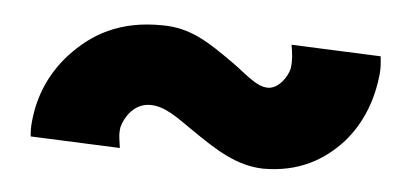

<svg xmlns="http://www.w3.org/2000/svg" viewBox="-30 -403 635 308"><g transform="rotate(5 287.5 -249.5)"><path d="M170 -155C169 -165 166 -175 168 -188C172 -204 186 -227 211 -228C236 -229 258 -211 283 -194C325 -165 359 -143 402 -142C459 -142 499 -165 529 -198C557 -230 571 -269 575 -310C576 -319 575 -329 574 -338L430 -344C432 -333 434 -319 432 -306C429 -292 415 -272 398 -272C379 -272 360 -292 337 -308C296 -337 266 -357 221 -357C152 -358 108 -332 74 -295C46 -264 30 -227 26 -186C25 -177 25 -169 26 -161Z"/></g></svg>

Font: Jost* Black
Style: Italic
Weight: 900
Italic angle: -10°
Version: Version 3.7